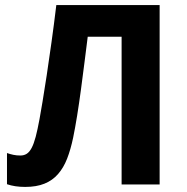

<svg xmlns="http://www.w3.org/2000/svg" viewBox="-20 -734 745 764"><path d="M615.2 0H463.9V-587.9H329.1Q323.2 -542 316.4 -487.3Q309.6 -432.6 302.2 -378.2Q294.9 -323.7 286.9 -273.7Q278.8 -223.6 271 -186Q261.2 -139.2 247.1 -102.8Q232.9 -66.4 210.9 -41.3Q189 -16.1 157 -3.2Q125 9.8 80.1 9.8Q59.6 9.8 41.5 7.1Q23.4 4.4 7.8 -1V-125Q20.5 -120.6 33.2 -117.9Q45.9 -115.2 61 -115.2Q75.7 -115.2 86.4 -122.1Q97.2 -128.9 106 -145.5Q114.7 -162.1 122.1 -189.9Q129.4 -217.8 137.2 -259.8Q141.6 -284.2 149.2 -329.1Q156.7 -374 165.8 -433.8Q174.8 -493.7 184.8 -565.2Q194.8 -636.7 204.1 -713.9H615.2Z"/></svg>

Font: Droid Sans
Style: Bold
Weight: 700
Foundry: Ascender Corporation
Version: Version 1.00 build 112